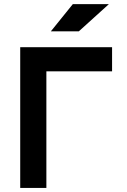

<svg xmlns="http://www.w3.org/2000/svg" viewBox="-20 -926 626 946"><path d="M79.6 0H208.5V-574.7H532.2V-693.4H79.6ZM230.5 -771.5H368.2L516.6 -905.8H338.9Z"/></svg>

Font: CaskaydiaCove Nerd Font
Style: Bold
Weight: 700
Designer: Aaron Bell
Foundry: Saja Typeworks
Version: Version 2111.1;Nerd Fonts 2.3.0